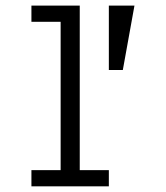

<svg xmlns="http://www.w3.org/2000/svg" viewBox="-20 -657 586 677"><path d="M363.8 0H90.8V-57.1H193.8V-580.1H90.8V-637.2H261.2V-57.1H363.8ZM454.1 -637.2 413.1 -410.2H363.8V-637.2Z"/></svg>

Font: Anonymous Pro
Style: Regular
Weight: 400
Monospace: yes
Designer: Mark Simonson
Version: Version 1.003